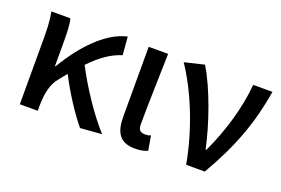

<svg xmlns="http://www.w3.org/2000/svg" viewBox="-82 -814 1578 1077"><g transform="rotate(20 707.5 -275.5)"><path d="M449 10 577 0C497 -88 408 -223 352 -332C417 -400 474 -437 534 -456L525 -564C403 -537 287 -413 202 -269H198V-419C198 -470 196 -519 188 -550H74C85 -498 86 -438 86 -394V0H193V-30C194 -106 206 -162 242 -205C255 -222 268 -237 280 -252C331 -152 396 -54 449 10Z M776 13C812 13 833 7 852 -1L837 -88C828 -83 817 -81 803 -81C776 -81 762 -93 762 -126C762 -247 768 -406 771 -550H655V-133C655 -41 685 13 776 13Z M1079 0H1190C1305 -198 1362 -357 1394 -550H1279C1267 -409 1221 -255 1157 -118H1152C1123 -256 1056 -451 986 -564L869 -536C962 -398 1042 -202 1079 0Z"/></g></svg>

Font: Spoqa Han Sans Neo Medium
Style: Regular
Weight: 500
Designer: [Spoqa Han Sans Neo] Dong-huui Kim ___ Younghwa Kang ___ Yujin Lee ___ [Noto Sans] Ryoko NISHIZUKA ____ (kana & ideograp
Foundry: Spoqa (http://www.spoqa-han-sans.com)
Version: Version 1.100;hotconv 1.0.109;makeotfexe 2.5.65596